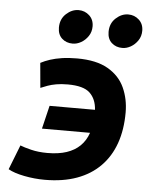

<svg xmlns="http://www.w3.org/2000/svg" viewBox="-54 -799 668 855"><g transform="rotate(5 280.0 -371.0)"><path d="M178 12Q132 12 86 3Q40 -6 14 -21L57 -131Q74 -124 106.5 -116Q139 -108 179 -108Q229 -108 265 -120Q301 -132 325 -155.5Q349 -179 361 -214H146L171 -318H374Q371 -366 342.5 -393Q314 -420 244 -420Q214 -420 192 -416Q170 -412 153.5 -406Q137 -400 123 -394L113 -505Q132 -515 155 -522.5Q178 -530 207.5 -534.5Q237 -539 275 -539Q361 -539 413 -509Q465 -479 488 -428.5Q511 -378 511 -318Q511 -241 489.5 -180Q468 -119 425.5 -76Q383 -33 321 -10.5Q259 12 178 12ZM249 -603Q220 -603 201 -620.5Q182 -638 182 -669Q182 -707 207.5 -730.5Q233 -754 263 -754Q291 -754 311 -735.5Q331 -717 331 -687Q331 -662 318 -643Q305 -624 286.5 -613.5Q268 -603 249 -603ZM471 -603Q442 -603 423 -620.5Q404 -638 404 -669Q404 -707 429.5 -730.5Q455 -754 485 -754Q513 -754 533 -735.5Q553 -717 553 -687Q553 -662 540 -643Q527 -624 508.5 -613.5Q490 -603 471 -603Z"/></g></svg>

Font: Ubuntu Sans Mono
Style: Bold Italic
Weight: 700
Italic angle: -13.5°
Monospace: yes
Designer: Dalton Maag Ltd
Foundry: Dalton Maag Ltd
Version: Version 1.006